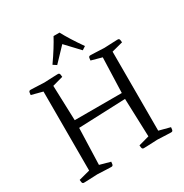

<svg xmlns="http://www.w3.org/2000/svg" viewBox="-207 -1091 1202 1254"><g transform="rotate(-30 394.5 -464.5)"><path d="M65 0Q54 0 52 -12.5Q50 -25 50 -30L134 -52V-648L50 -670Q50 -675 52 -687.5Q54 -700 65 -700Q65 -700 71 -700Q77 -700 99 -699Q121 -698 168 -696Q215 -698 237 -699Q259 -700 266 -700Q273 -700 273 -700Q284 -700 286 -687.5Q288 -675 288 -670L208 -648L217 -384H572L581 -648L501 -670Q501 -675 503 -687.5Q505 -700 516 -700Q516 -700 523 -700Q530 -700 552.5 -699Q575 -698 621 -696Q668 -698 690 -699Q712 -700 718 -700Q724 -700 724 -700Q735 -700 737 -687.5Q739 -675 739 -670L655 -648V-52L739 -30Q739 -25 737 -12.5Q735 0 724 0Q724 0 718 0Q712 0 690 -1Q668 -2 621 -4Q575 -2 552.5 -1Q530 0 523 0Q516 0 516 0Q505 0 503 -12.5Q501 -25 501 -30L581 -52L571 -340L217 -326L208 -52L288 -30Q288 -25 286 -12.5Q284 0 273 0Q273 0 266 0Q259 0 237 -1Q215 -2 168 -4Q121 -2 99 -1Q77 0 71 0Q65 0 65 0ZM298 -753 272 -770Q305 -817 330 -857Q355 -897 372 -929H417Q434 -897 459 -857Q484 -817 517 -770L491 -753L395 -855Z"/></g></svg>

Font: Mate
Style: Regular
Weight: 400
Designer: Eduardo Rodriguez Tunni
Foundry: Eduardo Rodriguez Tunni
Version: Version 1.003; ttfautohint (v1.8.4.7-5d5b);gftools[0.9.24]